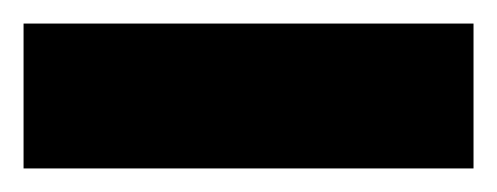

<svg xmlns="http://www.w3.org/2000/svg" viewBox="-20 46 422 163"><path d="M0 189V66H382V189Z"/></svg>

Font: Saira SemiCondensed ExtraBold
Style: Regular
Weight: 800
Width: 4
Designer: Hector Gatti with collaboration of the Omnibus-Type team
Foundry: Omnibus-Type
Version: Version 1.101